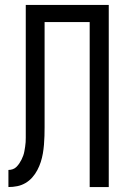

<svg xmlns="http://www.w3.org/2000/svg" viewBox="-20 -755 515 775"><path d="M14 0V-69Q23 -69 31.5 -72Q40 -75 46.5 -81.5Q53 -88 58 -95.5Q63 -103 67 -111Q71 -119 74 -127.5Q77 -136 78.5 -145Q80 -154 81.5 -163Q83 -172 83.5 -181Q84 -190 84 -199Q84 -208 84 -217V-735H419V0H342V-666H160V-278Q160 -260 160 -242Q160 -224 159.5 -206.5Q159 -189 157.5 -171Q156 -153 153 -135.5Q150 -118 144.5 -101Q139 -84 130.5 -68Q122 -52 110 -38.5Q98 -25 82.5 -16Q67 -7 49.5 -3.5Q32 0 14 0Z"/></svg>

Font: Iosevka QP
Style: Regular
Weight: 400
Designer: Belleve Invis
Foundry: Belleve Invis
Version: Version 20.0.0; ttfautohint (v1.8.4)